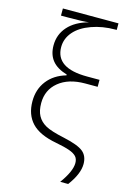

<svg xmlns="http://www.w3.org/2000/svg" viewBox="-140 -828 740 1091"><g transform="rotate(15 229.5 -282.0)"><path d="M395 -380.9H321.8Q224.1 -380.9 166.5 -333.7Q108.9 -286.6 108.9 -209Q108.9 -163.6 124.8 -134.5Q140.6 -105.5 172.9 -87.2Q205.1 -68.8 285.2 -51.8Q370.1 -33.2 400.6 -8.3Q431.2 16.6 431.2 64Q431.2 122.1 376 195.8H329.1Q384.8 119.1 384.8 70.8Q384.8 46.4 371.8 32.2Q358.9 18.1 330.3 7.8Q301.8 -2.4 250 -12.2Q148.9 -30.8 103.5 -79.1Q58.1 -127.4 58.1 -206.1Q58.1 -276.4 97.2 -326.9Q136.2 -377.4 207 -397.9V-402.8Q147.9 -420.4 119.9 -455.1Q91.8 -489.7 91.8 -543.9Q91.8 -607.9 133.3 -654.5Q174.8 -701.2 252.9 -722.2Q219.2 -717.8 131.8 -717.8H88.9V-759.8H416V-721.2H408.2Q332.5 -721.2 268.6 -698.2Q204.6 -675.3 170.4 -635.5Q136.2 -595.7 136.2 -545.9Q136.2 -421.9 321.8 -421.9H395Z"/></g></svg>

Font: Zoram GWebM Light
Style: Regular
Weight: 300
Foundry: Ascender Corporation
Version: Version 1.000